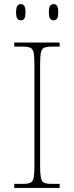

<svg xmlns="http://www.w3.org/2000/svg" viewBox="-20 -923 365 943"><path d="M50 0V-20H93Q118 -20 130 -26Q142 -32 145.5 -51Q149 -70 149 -108V-606Q149 -645 145.5 -663.5Q142 -682 130 -688Q118 -694 93 -694H50V-714H273V-694H233Q208 -694 196 -688Q184 -682 180.5 -663.5Q177 -645 177 -606V-108Q177 -70 180.5 -51Q184 -32 196 -26Q208 -20 233 -20H273V0ZM243 -823Q233 -823 226.5 -831Q220 -839 220 -863Q220 -886 226.5 -894.5Q233 -903 243 -903Q254 -903 260 -894.5Q266 -886 266 -863Q266 -839 260 -831Q254 -823 243 -823ZM82 -823Q72 -823 65.5 -831Q59 -839 59 -863Q59 -886 65.5 -894.5Q72 -903 82 -903Q93 -903 99 -894.5Q105 -886 105 -863Q105 -839 99 -831Q93 -823 82 -823Z"/></svg>

Font: Noto Serif Armenian Thin
Style: Regular
Weight: 250
Version: Version 2.007